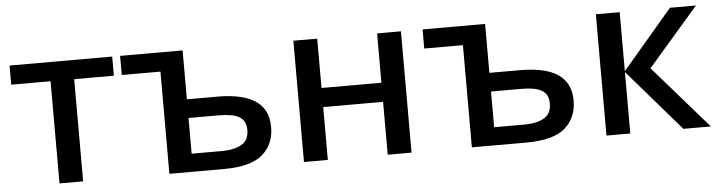

<svg xmlns="http://www.w3.org/2000/svg" viewBox="-39 -695 3179 850"><g transform="rotate(-5 1550.0 -269.5)"><path d="M477.1 -539.1H21V-454.1H195.8V0H300.8V-454.1H477.1Z M512.2 -539.1V-454.1H684.1V0H925.8C1005.9 0 1063.5 -15.1 1098.6 -45.4C1133.3 -75.7 1150.9 -116.2 1150.9 -167C1150.9 -270 1078.6 -321.8 924.8 -321.8H790V-539.1ZM921.9 -238.8C1004.4 -238.8 1044.9 -220.2 1044.9 -163.1C1044.9 -133.3 1034.2 -111.8 1012.2 -99.1C990.2 -86.4 960.9 -80.1 924.8 -80.1H790V-238.8Z M1282.2 -539.1V0H1388.2V-234.9H1654.3V0H1760.3V-539.1H1654.3V-319.8H1388.2V-539.1Z M1856.4 -539.1V-454.1H2028.3V0H2270C2350.1 0 2407.7 -15.1 2442.9 -45.4C2477.5 -75.7 2495.1 -116.2 2495.1 -167C2495.1 -270 2422.9 -321.8 2269 -321.8H2134.3V-539.1ZM2266.1 -238.8C2348.6 -238.8 2389.2 -220.2 2389.2 -163.1C2389.2 -133.3 2378.4 -111.8 2356.4 -99.1C2334.5 -86.4 2305.2 -80.1 2269 -80.1H2134.3V-238.8Z M2732.4 -276.9V-539.1H2626.5V0H2732.4V-272.9L2968.3 0H3090.3L2846.7 -279.8L3071.3 -539.1H2955.6Z"/></g></svg>

Font: Noto Reveo Sans
Style: Regular
Weight: 500
Designer: Monotype Design Team
Foundry: Monotype Imaging Inc.
Version: Version 2.007